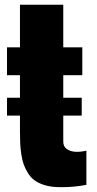

<svg xmlns="http://www.w3.org/2000/svg" viewBox="-20 -776 407 803"><path d="M216.3 6.3Q187 4.9 163.6 -2.7Q140.1 -10.3 124.3 -22Q108.4 -33.7 97.2 -51.8Q85.9 -69.8 79.3 -87.9Q72.8 -106 69.1 -130.9Q65.4 -155.8 64.5 -176.5Q63.5 -197.3 63.5 -225.1V-292.5H9.3V-367.2H63.5V-461.4H9.3V-578.1H63.5V-756.3H244.6V-578.1H324.2V-461.4H244.6V-367.2H321.8V-292.5H244.6V-184.1Q244.6 -163.1 259.3 -152.8Q273.9 -142.6 295.9 -141.1Q306.2 -140.6 317.4 -141.8Q328.6 -143.1 334.5 -144.3Q340.3 -145.5 341.3 -146V-2.9Q289.6 6.8 240.2 6.8Q228 6.8 216.3 6.3Z"/></svg>

Font: Oswald
Style: Heavy
Weight: 800
Designer: Vernon Adams
Foundry: Vernon Adams
Version: 3.0; ttfautohint (v0.95) -l 8 -r 50 -G 200 -x 0 -w "G" -W -c